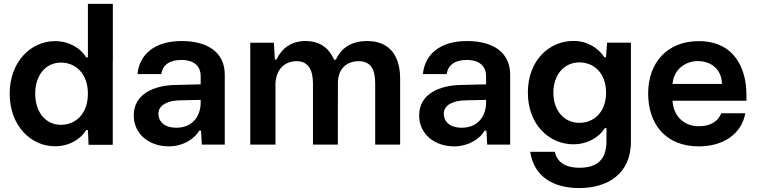

<svg xmlns="http://www.w3.org/2000/svg" viewBox="-20 -750 3926 996"><path d="M565.4 -730H436V-452.6H427.2C397.9 -500.5 338.4 -536.6 265.1 -536.6C139.6 -536.6 30.3 -429.2 30.3 -264.2C30.3 -264.2 30.3 -263.7 30.3 -263.7C30.3 -98.6 139.6 8.8 265.1 8.8C338.4 8.8 397.9 -27.3 427.2 -75.2H436L439.5 1H564.9V-433.6H565.4ZM162.6 -264.2C162.6 -356.4 213.9 -425.3 296.4 -425.3C371.6 -425.3 436 -369.1 436 -264.2C436 -158.7 371.6 -102.5 296.4 -102.5C213.9 -102.5 162.6 -171.4 162.6 -264.2Z M856 9.3C935.1 9.3 995.1 -36.6 1013.2 -72.3H1022.9L1026.9 0H1146V-362.3C1146 -480 1055.7 -537.1 921.9 -537.1C779.3 -537.1 702.6 -465.3 693.4 -365.7H816.9C823.2 -414.1 861.8 -439 919.9 -439C990.2 -439 1021 -404.3 1021 -354.5V-312.5L883.8 -309.1C783.7 -306.2 673.8 -265.1 673.8 -151.4C673.8 -53.2 754.9 9.3 856 9.3ZM801.8 -160.2C801.8 -205.6 851.1 -228.5 913.6 -229.5L1021 -231.9V-216.3C1021 -159.2 988.3 -87.4 894 -87.4C834.5 -87.4 801.8 -118.2 801.8 -160.2Z M1400.9 -528.3H1278.3V0H1409.2V-302.7L1408.7 -314.9C1412.6 -399.4 1464.8 -432.6 1519 -432.6C1580.1 -432.6 1603.5 -386.2 1603.5 -316.4V0H1732.4L1732.9 -319.3C1732.9 -398.4 1783.7 -432.6 1840.8 -432.6C1905.3 -432.6 1926.3 -387.7 1926.3 -316.4V0H2055.7V-343.8C2055.7 -410.6 2035.6 -537.1 1884.8 -537.1C1793.5 -537.1 1745.6 -492.2 1722.2 -440.4H1713.4C1687 -498.5 1642.6 -537.1 1564.9 -537.1C1492.7 -537.1 1443.8 -502 1413.6 -440.9H1405.8V-441.4Z M2336.4 9.3C2415.5 9.3 2475.6 -36.6 2493.7 -72.3H2503.4L2507.3 0H2626.5V-362.3C2626.5 -480 2536.1 -537.1 2402.3 -537.1C2259.8 -537.1 2183.1 -465.3 2173.8 -365.7H2297.4C2303.7 -414.1 2342.3 -439 2400.4 -439C2470.7 -439 2501.5 -404.3 2501.5 -354.5V-312.5L2364.3 -309.1C2264.2 -306.2 2154.3 -265.1 2154.3 -151.4C2154.3 -53.2 2235.4 9.3 2336.4 9.3ZM2282.2 -160.2C2282.2 -205.6 2331.5 -228.5 2394 -229.5L2501.5 -231.9V-216.3C2501.5 -159.2 2468.8 -87.4 2374.5 -87.4C2314.9 -87.4 2282.2 -118.2 2282.2 -160.2Z M2984.4 225.6C3134.8 225.6 3252.9 149.9 3252.9 -15.1V-528.8H3129.4L3123.5 -453.1H3115.2C3083 -501 3028.3 -537.6 2953.6 -537.6C2831.1 -537.6 2718.3 -438.5 2718.3 -270C2718.3 -100.6 2831.5 -1.5 2954.1 -1.5C3027.8 -1.5 3087.9 -37.6 3117.7 -85.4H3126V-17.1C3126 78.6 3077.1 120.1 2986.8 120.1C2905.8 120.1 2869.6 86.4 2857.9 37.6H2730.5C2751 172.4 2857.9 225.6 2984.4 225.6ZM2850.6 -269.5C2850.6 -359.4 2903.8 -426.3 2985.8 -426.3C3059.6 -426.3 3124 -372.1 3124 -269.5C3124 -167 3059.6 -112.8 2985.8 -112.8C2903.8 -112.8 2850.6 -179.2 2850.6 -269.5Z M3605.5 9.3C3731 9.3 3826.7 -53.7 3846.2 -162.6H3721.7C3704.1 -117.7 3662.1 -95.2 3606.4 -95.2C3521.5 -95.2 3472.7 -153.8 3468.8 -227.5H3852.1V-259.3C3852.1 -385.3 3796.4 -536.6 3604.5 -536.6C3441.9 -536.6 3342.3 -425.8 3342.3 -264.6C3342.3 -113.8 3426.3 9.3 3605.5 9.3ZM3468.8 -314.5C3474.1 -386.7 3531.7 -433.1 3600.6 -433.1C3668.9 -433.1 3724.1 -390.1 3725.1 -314.5Z"/></svg>

Font: Faust Sans Bold
Style: Regular
Weight: 700
Designer: Andreas Faust
Version: Version 1.003;Glyphs 3.1.2 (3151)